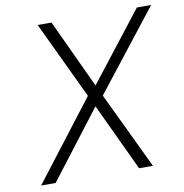

<svg xmlns="http://www.w3.org/2000/svg" viewBox="-82 -811 849 888"><g transform="rotate(-10 343.0 -367.0)"><path d="M393 -360 565 0H500L351 -317L108 0H40L325 -371L153 -734H218L368 -412L619 -734H686Z"/></g></svg>

Font: Exo Light
Style: Italic
Weight: 300
Italic angle: -9°
Designer: Natanael Gama
Foundry: Natanael Gama
Version: Version 1.500; ttfautohint (v1.6)